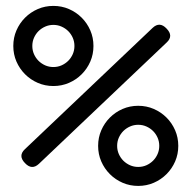

<svg xmlns="http://www.w3.org/2000/svg" viewBox="-20 -610 640 641"><path d="M24.4 -456.5Q24.4 -484.4 34.9 -508.5Q45.4 -532.7 63.7 -551Q82 -569.3 106.2 -579.8Q130.4 -590.3 158.2 -590.3Q186 -590.3 210.2 -579.8Q234.4 -569.3 252.7 -551Q271 -532.7 281.5 -508.5Q292 -484.4 292 -456.5Q292 -428.7 281.5 -404.5Q271 -380.4 252.7 -362.1Q234.4 -343.8 210.2 -333.3Q186 -322.8 158.2 -322.8Q130.4 -322.8 106.2 -333.3Q82 -343.8 63.7 -362.1Q45.4 -380.4 34.9 -404.5Q24.4 -428.7 24.4 -456.5ZM307.6 -123Q307.6 -150.9 318.1 -175Q328.6 -199.2 346.9 -217.5Q365.2 -235.8 389.4 -246.3Q413.6 -256.8 441.4 -256.8Q469.2 -256.8 493.4 -246.3Q517.6 -235.8 535.9 -217.5Q554.2 -199.2 564.7 -175Q575.2 -150.9 575.2 -123Q575.2 -95.2 564.7 -71Q554.2 -46.9 535.9 -28.6Q517.6 -10.3 493.4 0.2Q469.2 10.7 441.4 10.7Q413.6 10.7 389.4 0.2Q365.2 -10.3 346.9 -28.6Q328.6 -46.9 318.1 -71Q307.6 -95.2 307.6 -123ZM87.9 -456.5Q87.9 -441.9 93.5 -429.2Q99.1 -416.5 108.6 -407Q118.2 -397.5 130.9 -391.8Q143.6 -386.2 158.2 -386.2Q172.9 -386.2 185.5 -391.8Q198.2 -397.5 207.8 -407Q217.3 -416.5 222.9 -429.2Q228.5 -441.9 228.5 -456.5Q228.5 -471.2 222.9 -483.9Q217.3 -496.6 207.8 -506.1Q198.2 -515.6 185.5 -521.2Q172.9 -526.9 158.2 -526.9Q143.6 -526.9 130.9 -521.2Q118.2 -515.6 108.6 -506.1Q99.1 -496.6 93.5 -483.9Q87.9 -471.2 87.9 -456.5ZM371.1 -123Q371.1 -108.4 376.7 -95.7Q382.3 -83 391.8 -73.5Q401.4 -64 414.1 -58.3Q426.8 -52.7 441.4 -52.7Q456.1 -52.7 468.8 -58.3Q481.4 -64 491 -73.5Q500.5 -83 506.1 -95.7Q511.7 -108.4 511.7 -123Q511.7 -137.7 506.1 -150.4Q500.5 -163.1 491 -172.6Q481.4 -182.1 468.8 -187.7Q456.1 -193.4 441.4 -193.4Q426.8 -193.4 414.1 -187.7Q401.4 -182.1 391.8 -172.6Q382.3 -163.1 376.7 -150.4Q371.1 -137.7 371.1 -123ZM489.7 -517.1Q513.2 -539.1 536.1 -514.6Q560.1 -490.2 536.6 -468.3L109.9 -63Q86.4 -41 63.5 -65.4Q39.6 -89.8 63 -111.8Z"/></svg>

Font: Courier Prime
Style: Regular
Weight: 400
Designer: Alan Dague-Greene
Foundry: Quote-Unquote Apps
Version: Version 1.203